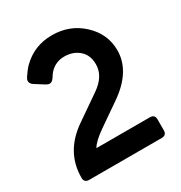

<svg xmlns="http://www.w3.org/2000/svg" viewBox="-174 -866 933 990"><g transform="rotate(-30 293.0 -371.0)"><path d="M70.8 0Q41.5 0 41.5 -29.3Q41.5 -181.6 178.2 -276.4L323.7 -377Q398.9 -428.7 398.9 -499Q398.9 -554.2 363.8 -584.7Q328.6 -615.2 276.6 -615.2Q224.6 -615.2 189 -577.1Q183.6 -571.3 168.5 -548.3Q157.2 -531.2 142.6 -531.2Q133.3 -531.2 121.6 -538.6L68.4 -572.3Q50.8 -583.5 50.8 -598.6Q50.8 -608.4 58.6 -620.1Q80.1 -652.3 96.2 -668.5Q169.9 -742.2 276.1 -742.2Q382.3 -742.2 456.1 -673.3Q530.8 -604 530.8 -506.3Q530.8 -381.8 393.1 -286.6L261.2 -195.3Q201.7 -153.8 184.6 -123H502.4Q531.7 -123 531.7 -94.2V-29.3Q531.7 0 502.4 0Z"/></g></svg>

Font: Simply Mono
Style: Bold
Weight: 700
Designer: Wojciech Kalinowski "wmk69" (wmk69@o2.pl)
Foundry: Wojciech Kalinowski "wmk69" (wmk69@o2.pl)
Version: Version 1.0.0